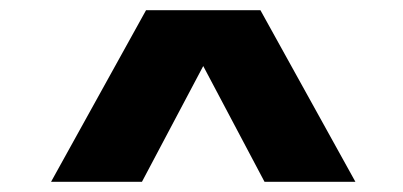

<svg xmlns="http://www.w3.org/2000/svg" viewBox="-20 -840 790 376"><path d="M80 -484 266 -820H490L676 -484H498L336 -790H420L258 -484Z"/></svg>

Font: Martian Mono SemiExpanded ExtraBold
Style: Regular
Weight: 800
Width: 6
Designer: Roman Shamin
Foundry: Evil Martians
Version: Version 1.000